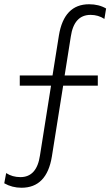

<svg xmlns="http://www.w3.org/2000/svg" viewBox="-56 -755 519 903"><path d="M363 -735Q409 -735 443 -715L435 -666Q406 -685 370 -685Q292 -685 277 -583L248 -400H404V-352H241L188 -19Q164 128 45 128Q1 128 -36 107L-27 59Q2 78 40 78Q117 78 132 -24L184 -352H37V-400H191L221 -588Q245 -735 363 -735Z"/></svg>

Font: Human Sans Light
Style: Regular
Weight: 300
Designer: Tim Radville
Foundry: Continuum
Version: Version 1.000;FEAKit 1.0